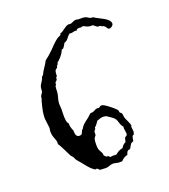

<svg xmlns="http://www.w3.org/2000/svg" viewBox="-112 -665 660 748"><g transform="rotate(-20 218.0 -290.5)"><path d="M130.9 -175.8Q130.9 -152.3 146.5 -152.3Q156.2 -152.3 158.2 -158.7Q160.2 -165 164.1 -170.9L167 -172.9Q172.9 -185.5 189.5 -197.8Q206.1 -210 210.4 -215.3Q214.8 -220.7 220.2 -220.7Q225.6 -220.7 229 -222.2Q232.4 -223.6 234.4 -224.6Q244.1 -230.5 249.5 -229Q254.9 -227.5 258.3 -231Q261.7 -234.4 267.6 -234.4Q275.4 -234.4 299.3 -215.3Q323.2 -196.3 323.2 -190.9Q323.2 -185.5 324.7 -183.6Q326.2 -181.6 328.1 -181.2Q330.1 -180.7 331.5 -177.2Q333 -173.8 333.5 -167.5Q334 -161.1 335.9 -155.8Q337.9 -150.4 343.8 -138.2Q349.6 -126 349.6 -121.1L347.7 -115.2L349.6 -97.7V-91.8Q347.7 -91.8 347.7 -89.8V-87.9Q347.7 -84 344.2 -83.5Q340.8 -83 339.4 -78.6Q337.9 -74.2 337.4 -70.3Q336.9 -66.4 335.9 -60.5Q326.2 -58.6 322.3 -51.3Q318.4 -43.9 313.5 -36.1Q304.7 -36.1 301.3 -31.2Q297.9 -26.4 295.9 -18.6Q280.3 -15.6 268.6 -2H252.9L233.4 -5.9Q223.6 -5.9 215.8 -2.4Q208 1 200.2 1L178.7 0Q173.8 0 172.9 -2.9Q171.9 -5.9 167 -7.8Q166 -9.8 164.1 -8.8Q162.1 -7.8 160.2 -7.8Q158.2 -7.8 156.2 -9.8Q143.6 -17.6 129.4 -35.6Q115.2 -53.7 107.9 -61.5Q100.6 -69.3 99.1 -73.7Q97.7 -78.1 94.7 -83L86.9 -91.8Q84 -96.7 80.1 -105.5Q76.2 -114.3 71.8 -122.6Q67.4 -130.9 63 -139.2Q58.6 -147.5 55.7 -150.4L56.6 -155.3Q56.6 -165 50.8 -177.7Q44.9 -190.4 44.9 -209L46.9 -220.7L42 -261.7Q42 -282.2 47.9 -306.6Q53.7 -331.1 55.7 -335.4Q57.6 -339.8 57.6 -343.3Q57.6 -346.7 59.1 -349.6Q60.5 -352.5 62.5 -355.5Q68.4 -360.4 68.4 -372.1Q68.4 -383.8 74.2 -392.6Q80.1 -401.4 82.5 -405.8Q85 -410.2 85.9 -413.6Q86.9 -417 88.9 -420.9L92.8 -421.9Q98.6 -435.5 107.4 -447.8Q116.2 -460 123 -473.6Q139.6 -485.4 158.2 -503.9Q190.4 -538.1 201.2 -542Q211.9 -545.9 211.9 -549.8Q211.9 -553.7 214.8 -553.7Q217.8 -553.7 222.2 -556.6Q226.6 -559.6 235.4 -565.9Q244.1 -572.3 249 -573.7Q253.9 -575.2 256.3 -574.7Q258.8 -574.2 262.7 -574.2Q266.6 -574.2 273.4 -578.1Q280.3 -582 287.1 -582L298.8 -580.1H311.5Q327.1 -580.1 335 -573.7Q342.8 -567.4 353.5 -568.4Q360.4 -563.5 370.1 -558.6Q379.9 -553.7 390.6 -547.9Q416 -534.2 416 -519.5Q416 -514.6 410.6 -509.8Q405.3 -504.9 399.4 -504.9Q393.6 -504.9 390.6 -510.7Q387.7 -516.6 382.8 -520Q377.9 -523.4 377 -522.5Q376 -521.5 372.1 -524.9Q368.2 -528.3 364.7 -527.3Q361.3 -526.4 356.9 -528.3Q352.5 -530.3 348.6 -534.2Q344.7 -538.1 339.8 -540L336.9 -539.1Q324.2 -539.1 315.9 -543.9Q307.6 -548.8 303.7 -548.8Q299.8 -548.8 295.9 -546.9L287.1 -547.9Q279.3 -547.9 275.4 -541L270.5 -542Q264.6 -542 258.8 -540Q252.9 -538.1 246.1 -540Q238.3 -534.2 231.9 -524.9Q225.6 -515.6 214.8 -512.7Q206.1 -495.1 200.2 -492.2H196.3Q191.4 -478.5 179.2 -464.8Q167 -451.2 164.1 -451.2Q161.1 -446.3 162.1 -442.4Q157.2 -442.4 157.2 -437.5Q156.2 -432.6 152.3 -429.7Q148.4 -426.8 145.5 -423.8Q142.6 -416 142.6 -399.4Q137.7 -399.4 138.2 -393.6Q138.7 -387.7 134.3 -384.3Q129.9 -380.9 128.9 -378.4Q127.9 -376 128.4 -375Q128.9 -374 128.9 -372.1V-371.1L125 -367.2Q123 -358.4 123 -348.6Q123 -338.9 121.1 -330.6Q119.1 -322.3 116.7 -313.5Q114.3 -304.7 114.3 -295.4Q114.3 -286.1 115.2 -279.3Q116.2 -272.5 115.2 -262.7Q113.3 -217.8 123 -212.9V-210Q123 -196.3 130.9 -179.7ZM321.3 -98.6 318.4 -120.1Q318.4 -125 319.3 -127Q311.5 -135.7 308.6 -146.5Q305.7 -157.2 302.2 -163.1Q298.8 -168.9 289.6 -175.3Q280.3 -181.6 273.9 -186Q267.6 -190.4 258.8 -190.4Q250 -190.4 243.7 -188Q237.3 -185.5 231.4 -183.6Q226.6 -177.7 223.1 -171.9Q219.7 -166 213.9 -163.1V-162.1Q213.9 -156.2 210.9 -153.8Q208 -151.4 206.1 -146.5V-133.8Q198.2 -125 196.8 -117.7Q195.3 -110.4 195.3 -94.2Q195.3 -78.1 201.7 -68.4Q208 -58.6 208 -53.2Q208 -47.9 210 -45.9Q214.8 -43.9 215.3 -41.5Q215.8 -39.1 222.7 -40Q226.6 -39.1 228.5 -35.6Q230.5 -32.2 233.9 -33.7Q237.3 -35.2 243.7 -34.7Q250 -34.2 253.9 -34.2L257.8 -35.2Q269.5 -46.9 287.1 -49.8Q295.9 -64.5 305.7 -67.4Q307.6 -71.3 308.6 -78.6Q309.6 -85.9 315.4 -88.4Q321.3 -90.8 321.3 -98.6Z"/></g></svg>

Font: Mountains of Christmas
Style: Regular
Weight: 400
Designer: Crystal Kluge
Foundry: Font Diner, Inc DBA Tart Workshop
Version: Version 1.002